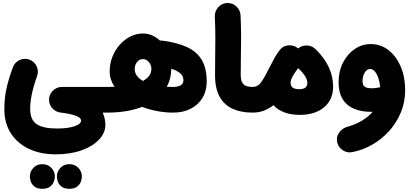

<svg xmlns="http://www.w3.org/2000/svg" viewBox="-20 -671 2669 1249"><path d="M8.3 41Q8.3 -32.2 22 -94.5Q35.6 -156.7 64 -233.4Q75.7 -265.6 107.4 -280.3Q139.2 -294.9 171.4 -283.2Q203.6 -271.5 218.3 -239.7Q232.9 -208 221.2 -175.8Q176.3 -51.3 176.3 36.6Q176.3 109.4 219.2 137.2Q262.2 165 349.1 165Q421.4 165 464.4 150.6Q507.3 136.2 507.3 113.3Q507.3 94.7 472.4 81.8Q437.5 68.8 372.6 61Q343.3 57.1 322.5 35.6Q301.8 14.2 299.3 -15.6Q296.4 -51.8 321.5 -78.6Q346.7 -105.5 382.8 -105.5H678.7Q713.4 -105.5 737.5 -81.1Q761.7 -56.6 761.7 -22Q761.7 12.2 737.5 36.9Q713.4 61.5 678.7 61.5H648.4Q665.5 104 665.5 140.6Q665.5 193.8 624 237.5Q582.5 281.2 509.8 307.1Q437 333 342.8 333Q242.7 333 167.2 296.9Q91.8 260.7 50 195.1Q8.3 129.4 8.3 41ZM174.3 476.1Q174.3 445.3 197 421.1Q219.7 397 253.9 397Q279.3 397 296.9 407.7Q314.5 418.5 324.2 434.1Q336.9 454.1 336.9 476.1Q336.9 492.2 330.1 511Q323.2 529.8 305.4 543.5Q287.6 557.1 255.4 557.1Q222.2 557.1 204.8 543.2Q187.5 529.3 180.7 511.2Q174.3 494.1 174.3 476.1ZM350.1 476.1Q350.1 445.3 372.8 421.1Q395.5 397 429.7 397Q455.1 397 472.7 407.7Q490.2 418.5 500 434.1Q512.7 454.1 512.7 476.1Q512.7 492.2 505.9 511Q499 529.8 481.2 543.5Q463.4 557.1 431.2 557.1Q397.9 557.1 380.6 543.2Q363.3 529.3 356.4 511.2Q350.1 494.1 350.1 476.1Z M595.2 -22Q595.2 -56.6 619.9 -81.1Q644.5 -105.5 678.7 -105.5Q702.6 -105.5 725.1 -106.4Q693.4 -154.3 693.4 -206.1Q693.4 -255.9 710.7 -300.3Q728 -344.7 758.3 -379.2Q788.6 -413.6 827.6 -433.3Q866.7 -453.1 910.2 -453.1Q940.9 -453.1 969 -440.9Q997.1 -428.7 1020.5 -407.2Q1028.3 -407.7 1036.6 -406.7Q1133.3 -394 1197.3 -364.3Q1261.2 -334.5 1293 -280.3Q1324.7 -226.1 1324.7 -140.1Q1324.7 -80.1 1297.4 -34.7Q1270 10.7 1221.2 36.1Q1172.4 61.5 1106.9 61.5Q1054.7 61.5 1002.9 51.8Q951.2 42 904.3 24.4Q808.1 61.5 678.7 61.5Q644.5 61.5 619.9 36.9Q595.2 12.2 595.2 -22ZM856.4 -221.7Q856.4 -197.8 870.6 -178.5Q884.8 -159.2 909.7 -144.5Q964.8 -174.3 964.8 -222.7Q964.8 -248.5 948.2 -267.6Q931.6 -286.6 909.7 -286.6Q886.2 -286.6 871.3 -267.1Q856.4 -247.6 856.4 -221.7ZM1173.3 -149.4Q1173.3 -177.2 1151.9 -194.8Q1130.4 -212.4 1094.2 -223.6Q1093.8 -159.2 1064.9 -106.4Q1084 -105.5 1104 -105.5Q1173.3 -105.5 1173.3 -149.4Z M1378.9 -182.6Q1378.9 -248.5 1379.9 -306.4Q1380.9 -364.3 1380.9 -426Q1380.9 -487.8 1377.4 -564Q1376.5 -598.6 1399.9 -624.3Q1423.3 -649.9 1457.5 -651.4Q1491.7 -652.8 1517.6 -629.2Q1543.5 -605.5 1544.9 -570.8Q1548.3 -496.1 1548.3 -433.8Q1548.3 -371.6 1547.1 -312Q1545.9 -252.4 1545.9 -185.1Q1545.9 -141.1 1563.2 -123.3Q1580.6 -105.5 1622.1 -105.5H1622.6Q1657.2 -105.5 1681.4 -81.1Q1705.6 -56.6 1705.6 -22Q1705.6 12.2 1681.4 36.9Q1657.2 61.5 1622.6 61.5H1622.1Q1548.8 61.5 1494.1 37.1Q1439.5 12.7 1409.2 -41Q1378.9 -94.7 1378.9 -182.6Z M1539.1 -22Q1539.1 -56.6 1563.7 -81.1Q1588.4 -105.5 1622.6 -105.5Q1657.2 -105.5 1679.2 -136.5Q1701.2 -167.5 1731.9 -229.5Q1749 -263.7 1765.6 -293.7Q1782.2 -323.7 1800.3 -346.2Q1801.3 -347.7 1802.7 -348.6Q1817.9 -367.7 1841.6 -373.5Q1865.2 -379.4 1887.7 -373Q1904.8 -368.2 1918.5 -356.9L1919.9 -356Q1943.4 -376 1975.6 -375.2Q2007.8 -374.5 2031.2 -352.5Q2147 -241.2 2147 -107.4Q2147 -22.5 2088.1 26.9Q2029.3 76.2 1930.7 76.2Q1871.6 76.2 1828.6 59.6Q1785.6 43 1758.8 13.2Q1732.4 34.7 1698.5 48.1Q1664.6 61.5 1622.6 61.5Q1588.4 61.5 1563.7 36.9Q1539.1 12.2 1539.1 -22ZM1870.1 -132.3Q1870.1 -90.8 1926.3 -90.8Q1979.5 -90.8 1979.5 -130.9Q1979.5 -151.4 1965.3 -174.6Q1951.2 -197.8 1919.9 -227.5Q1905.3 -209 1895.5 -193.8Q1888.2 -182.1 1882.3 -171.9Q1870.1 -148.9 1870.1 -132.3Z M2391.1 -384.3Q2457 -384.3 2507.6 -344.7Q2558.1 -305.2 2586.9 -237.3Q2615.7 -169.4 2615.7 -84.5Q2615.7 -6.8 2587.4 61Q2559.1 128.9 2510.5 182.4Q2461.9 235.8 2399.9 271Q2337.9 306.2 2270.5 318.8Q2237.3 325.2 2208.3 305.2Q2179.2 285.2 2172.9 251.5Q2166.5 217.8 2186.8 190.4Q2207 163.1 2239.7 153.8Q2294.9 138.2 2335.9 113Q2377 87.9 2403.8 56.6Q2400.9 56.6 2397.9 56.6Q2293.5 56.6 2238 8.5Q2182.6 -39.6 2182.6 -136.7Q2182.6 -207 2211.2 -263.2Q2239.7 -319.3 2287.1 -351.8Q2334.5 -384.3 2391.1 -384.3ZM2338.4 -143.6Q2338.4 -116.7 2352.8 -106.7Q2367.2 -96.7 2396.5 -96.7Q2412.6 -96.7 2427 -98.9Q2441.4 -101.1 2453.6 -103.5Q2450.7 -133.3 2442.1 -160.4Q2433.6 -187.5 2419.7 -204.8Q2405.8 -222.2 2387.2 -222.2Q2367.7 -222.2 2353 -199.7Q2338.4 -177.2 2338.4 -143.6Z"/></svg>

Font: Mikhak-DS1-FD Black
Style: Regular
Weight: 900
Designer: Amin Abedi
Version: Version 3.2